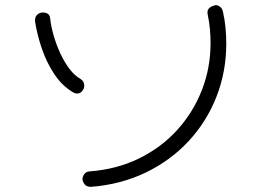

<svg xmlns="http://www.w3.org/2000/svg" viewBox="-20 -627 1040 745"><path d="M333 98Q317 98 309.5 89.5Q302 81 300 70Q300 58 307 48.5Q314 39 328 38Q433 30 519 -12Q605 -54 667 -122Q729 -190 763 -276.5Q797 -363 797 -460Q797 -487 794.5 -514.5Q792 -542 786 -570Q780 -597 810 -605Q819 -610 830.5 -603Q842 -596 845 -582Q852 -551 855 -519.5Q858 -488 858 -458Q858 -349 820 -252Q782 -155 712 -79.5Q642 -4 545.5 42.5Q449 89 333 98ZM263 -269Q221 -294 191 -339Q161 -384 142.5 -438Q124 -492 116 -544Q115 -560 123 -568.5Q131 -577 141 -578Q154 -580 164 -574.5Q174 -569 175 -553Q178 -525 188 -490Q198 -455 213.5 -421Q229 -387 249 -360.5Q269 -334 292 -321Q300 -316 303.5 -309Q307 -302 307 -295Q307 -285 303 -280Q295 -264 279 -264Q271 -264 263 -269Z"/></svg>

Font: Hachi Maru Pop
Style: Regular
Weight: 400
Designer: Nontynet
Foundry: Nontynet
Version: Version 1.300